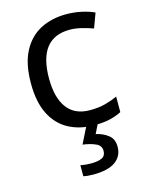

<svg xmlns="http://www.w3.org/2000/svg" viewBox="-118 -619 716 932"><g transform="rotate(-15 240.0 -153.0)"><path d="M300 10Q229 10 173.5 -19Q118 -48 86.5 -109Q55 -170 55 -265Q55 -364 88 -426Q121 -488 177.5 -517Q234 -546 306 -546Q347 -546 385 -537.5Q423 -529 447 -517L420 -444Q396 -453 364 -461Q332 -469 304 -469Q146 -469 146 -266Q146 -169 184.5 -117.5Q223 -66 299 -66Q343 -66 376.5 -75Q410 -84 438 -97V-19Q411 -5 378.5 2.5Q346 10 300 10ZM382 139Q382 187 345 213.5Q308 240 234 240Q202 240 184 235V180Q193 182 208 183.5Q223 185 237 185Q273 185 292 175.5Q311 166 311 141Q311 115 284.5 103Q258 91 220 86L263 0H321L295 53Q331 61 356.5 81Q382 101 382 139Z"/></g></svg>

Font: Noto Sans Multani
Style: Regular
Weight: 400
Designer: Monotype Design Team
Foundry: Monotype Imaging Inc.
Version: Version 2.002; ttfautohint (v1.8.4.7-5d5b)